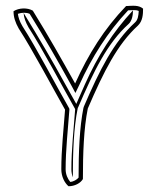

<svg xmlns="http://www.w3.org/2000/svg" viewBox="-20 -633 548 667"><path d="M27 -594C27 -574 33 -555 45 -534C93 -460 165 -324 206 -252C201 -184 193 -113 193 -45C193 -20 204 2 218 14C240 14 260 3 268 -11C268 -100 271 -187 285 -256C341 -386 388 -479 459 -544C476 -560 477 -584 477 -603C461 -616 442 -613 418 -612C342 -533 287 -445 241 -343C192 -431 149 -507 94 -596C75 -607 46 -606 27 -594ZM42 -585C56 -590 72 -590 83 -585C137 -498 180 -423 228 -336L242 -310L255 -337C300 -436 353 -520 425 -597C444 -598 454 -599 462 -595C461 -578 459 -564 449 -555C375 -487 327 -392 271 -262V-261L270 -259C256 -189 253 -103 253 -16C247 -9 236 -2 224 -1C215 -12 208 -27 208 -45C208 -112 216 -183 221 -251V-255L219 -259C178 -330 106 -468 58 -542C48 -559 44 -572 42 -585ZM62 -588C63 -571 69 -556 79 -538C127 -464 199 -328 240 -256L241 -254V-252C236 -184 228 -113 228 -45C228 -35 230 -25 233 -17C233 -103 236 -189 250 -257V-258L251 -259C307 -389 353 -483 427 -550C438 -560 442 -579 442 -597C372 -522 319 -438 275 -340L245 -272L207 -340C159 -427 116 -500 62 -588Z"/></svg>

Font: Snowfall
Style: Eco
Weight: 400
Designer: Jasper
Foundry: Cannot Into Space Fonts
Version: Version 0.9